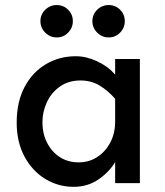

<svg xmlns="http://www.w3.org/2000/svg" viewBox="-20 -723 652 758"><path d="M270.5 14.6Q210 14.6 158.7 -16.6Q107.4 -47.9 76.7 -105Q45.9 -162.1 45.9 -239.3Q45.9 -320.3 76.7 -378.9Q107.4 -437.5 160.6 -469.2Q213.9 -501 279.3 -501Q320.3 -501 362.8 -481.4Q405.3 -461.9 434.6 -428.7V-490.2H532.2V0H434.6V-83Q411.1 -43.9 368.7 -14.6Q326.2 14.6 270.5 14.6ZM291 -82Q331.1 -82 363.8 -103Q396.5 -124 416 -161.6Q435.5 -199.2 434.6 -248V-333Q405.3 -366.2 372.6 -385.7Q339.8 -405.3 297.9 -405.3Q251 -405.3 217.3 -381.8Q183.6 -358.4 165.5 -320.3Q147.5 -282.2 147.5 -239.3Q147.5 -196.3 165.5 -160.2Q183.6 -124 215.8 -103Q248 -82 291 -82ZM409.2 -575.2Q382.8 -575.2 363.8 -594.2Q344.7 -613.3 344.7 -639.6Q344.7 -666 363.8 -684.6Q382.8 -703.1 409.2 -703.1Q435.5 -703.1 454.1 -684.6Q472.7 -666 472.7 -639.6Q472.7 -613.3 454.1 -594.2Q435.5 -575.2 409.2 -575.2ZM204.1 -575.2Q177.7 -575.2 158.7 -594.2Q139.6 -613.3 139.6 -639.6Q139.6 -666 158.7 -684.6Q177.7 -703.1 204.1 -703.1Q230.5 -703.1 249 -684.6Q267.6 -666 267.6 -639.6Q267.6 -613.3 249 -594.2Q230.5 -575.2 204.1 -575.2Z"/></svg>

Font: Sen Medium
Style: Regular
Weight: 500
Designer: Kosal Sen, Philatype
Foundry: Philatype
Version: Version 2.000;gftools[0.9.31]